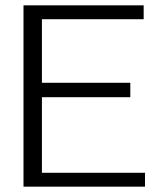

<svg xmlns="http://www.w3.org/2000/svg" viewBox="-20 -699 570 719"><path d="M523 0H68V-679H518V-627H137V-389H468V-335H137V-52H523Z"/></svg>

Font: Pavanam
Style: Regular
Weight: 400
Designer: Tharique Azeez
Foundry: Tharique Azeez
Version: Version 1.86; ttfautohint (v1.3) -l 8 -r 50 -G 200 -x 14 -D 